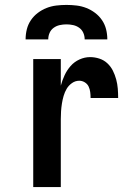

<svg xmlns="http://www.w3.org/2000/svg" viewBox="-20 -760 540 780"><path d="M115 0V-520H227V-412Q233 -434 242.5 -454.5Q252 -475 267 -492Q282 -509 303 -518.5Q324 -528 346 -528Q365 -528 383.5 -522Q402 -516 416 -503Q430 -490 438.5 -473Q447 -456 452 -437.5Q457 -419 458.5 -400Q460 -381 460 -362H348Q348 -374 346.5 -386Q345 -398 340 -408.5Q335 -419 324.5 -425.5Q314 -432 302 -432Q286 -432 272.5 -422.5Q259 -413 251 -399.5Q243 -386 238.5 -370.5Q234 -355 231.5 -339Q229 -323 228 -307.5Q227 -292 227 -276V0ZM84 -600Q84 -621 89 -641Q94 -661 105.5 -678Q117 -695 133.5 -707.5Q150 -720 169 -727.5Q188 -735 208.5 -737.5Q229 -740 250 -740Q271 -740 291.5 -737.5Q312 -735 331 -727.5Q350 -720 366.5 -707.5Q383 -695 394.5 -678Q406 -661 411 -641Q416 -621 416 -600H324Q324 -614 318.5 -626.5Q313 -639 302 -647Q291 -655 277.5 -658Q264 -661 250 -661Q236 -661 222.5 -658Q209 -655 198 -647Q187 -639 181.5 -626.5Q176 -614 176 -600Z"/></svg>

Font: Iosevka
Style: Bold
Weight: 700
Monospace: yes
Designer: Belleve Invis
Foundry: Belleve Invis
Version: Version 32.5.0; ttfautohint (v1.8.4)